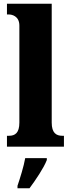

<svg xmlns="http://www.w3.org/2000/svg" viewBox="-20 -780 378 1021"><path d="M17 0H320V-58H311C279 -58 255 -73 255 -128V-760H17V-703H28C41 -703 83 -696 83 -644V-128C83 -73 60 -58 28 -58H17ZM73 208V221H137C169 178 213 113 229 71V61H114C107 103 86 170 73 208Z"/></svg>

Font: Noto Serif Ethiopic Condensed Black
Style: Regular
Weight: 900
Width: 3
Designer: Monotype Design Team
Foundry: Monotype Imaging Inc.
Version: Version 2.102